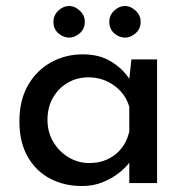

<svg xmlns="http://www.w3.org/2000/svg" viewBox="-20 -613 627 643"><path d="M254 10Q195 10 147.5 -15Q100 -40 72.5 -88.5Q45 -137 45 -207Q45 -277 73.5 -327Q102 -377 150.5 -404Q199 -431 257 -431Q313 -431 352 -407Q391 -383 413 -349L420 -414H506V0H413V-68Q401 -52 378.5 -34Q356 -16 324.5 -3Q293 10 254 10ZM279 -67Q330 -67 366 -95.5Q402 -124 413 -173V-255Q401 -298 363 -326Q325 -354 276 -354Q238 -354 207 -336Q176 -318 157.5 -286Q139 -254 139 -212Q139 -171 158 -138.5Q177 -106 209 -86.5Q241 -67 279 -67ZM159 -540Q159 -562 175.5 -577.5Q192 -593 212 -593Q230 -593 247 -577.5Q264 -562 264 -540Q264 -516 247 -501.5Q230 -487 212 -487Q192 -487 175.5 -501.5Q159 -516 159 -540ZM346 -540Q346 -562 362.5 -577.5Q379 -593 399 -593Q417 -593 434 -577.5Q451 -562 451 -540Q451 -516 434 -501.5Q417 -487 399 -487Q379 -487 362.5 -501.5Q346 -516 346 -540Z"/></svg>

Font: Synthetic
Style: Regular
Weight: 400
Designer: Santiago Orozco
Foundry: Typemade
Version: Version 2.000; ttfautohint (v1.8.4.7-5d5b)